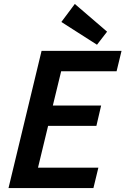

<svg xmlns="http://www.w3.org/2000/svg" viewBox="-20 -950 634 970"><path d="M23 0 190 -693H594L569 -590H289L247 -417H491L467 -314H223L172 -103H477L452 0ZM470 -724 290 -839 358 -930 521 -790Z"/></svg>

Font: Ubuntu Sans Mono SemiBold
Style: Italic
Weight: 600
Italic angle: -13.5°
Monospace: yes
Designer: Dalton Maag Ltd
Foundry: Dalton Maag Ltd
Version: Version 1.006